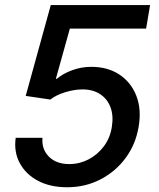

<svg xmlns="http://www.w3.org/2000/svg" viewBox="-20 -748 642 777"><path d="M251.5 9.8Q183.6 9.8 134.3 -16.1Q85 -42 60.3 -87.4Q35.6 -132.8 43.5 -190.4H151.9Q147.9 -144.5 177.7 -114.3Q207.5 -84 260.7 -84Q301.8 -84 338.4 -103Q375 -122.1 400.4 -156Q425.8 -189.9 432.6 -234.4Q439.9 -279.8 427.2 -313.7Q414.6 -347.7 385.3 -366.9Q356 -386.2 314 -386.2Q281.7 -386.2 244.6 -375Q207.5 -363.8 183.6 -345.2L84 -359.9L185.5 -727.5H587.4L571.3 -632.3H262.7L206.1 -429.2H210Q234.9 -450.2 272 -463.9Q309.1 -477.5 349.6 -477.5Q416 -477.5 463.1 -446.3Q510.3 -415 531.7 -360.4Q553.2 -305.7 541 -234.9Q529.3 -164.1 488.3 -108.6Q447.3 -53.2 386 -21.7Q324.7 9.8 251.5 9.8Z"/></svg>

Font: Inter Medium
Style: Italic
Weight: 500
Italic angle: -9.3988°
Designer: Rasmus Andersson
Foundry: rsms
Version: Version 4.001;git-66647c0bb